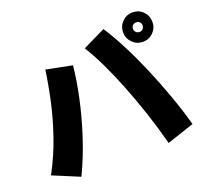

<svg xmlns="http://www.w3.org/2000/svg" viewBox="-141 -1005 1283 1195"><g transform="rotate(-20 500.0 -407.5)"><path d="M850 -639Q810 -639 781.5 -667.5Q753 -696 753 -736Q753 -777 781.5 -805.5Q810 -834 850 -834Q891 -834 919 -805.5Q947 -777 947 -736Q947 -696 919 -667.5Q891 -639 850 -639ZM784 7Q756 -100 721 -206Q686 -312 647.5 -409Q609 -506 570 -587Q531 -668 495 -725L645 -798Q687 -734 731.5 -648Q776 -562 818.5 -462.5Q861 -363 898.5 -258.5Q936 -154 964 -53ZM850 -704Q864 -704 873 -713.5Q882 -723 882 -736Q882 -750 873 -759Q864 -768 850 -768Q837 -768 827.5 -759Q818 -750 818 -736Q818 -723 827.5 -713.5Q837 -704 850 -704ZM202 19 27 -54Q85 -162 122.5 -271.5Q160 -381 183 -486Q206 -591 219 -685L390 -651Q381 -558 357 -445.5Q333 -333 294.5 -213.5Q256 -94 202 19Z"/></g></svg>

Font: Mochiy Pop One
Style: Regular
Weight: 400
Designer: FONTDASU
Foundry: FONTDASU / Google Inc. / Adobe
Version: Version 2.000